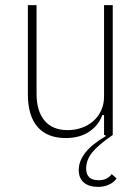

<svg xmlns="http://www.w3.org/2000/svg" viewBox="-20 -528 544 751"><path d="M436 170Q426 185 406.5 194Q387 203 364 203Q328 203 308 186Q288 169 288 137Q288 66 393 5L392 0H387V-78H380Q366 -38 329 -13Q292 12 237 12Q165 12 127 -31.5Q89 -75 89 -160V-508H123V-161Q123 -94 154 -56.5Q185 -19 245 -19Q273 -19 299 -28Q325 -37 344.5 -54Q364 -71 375.5 -95.5Q387 -120 387 -151V-508H421V0Q364 39 340.5 68.5Q317 98 317 131Q317 177 366 177Q399 177 417 153L436 170Z"/></svg>

Font: IBM Plex Sans Cond ExtLt
Style: Regular
Weight: 200
Width: 3
Designer: Mike Abbink, Paul van der Laan, Pieter van Rosmalen
Foundry: Bold Monday
Version: Version 1.3